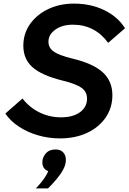

<svg xmlns="http://www.w3.org/2000/svg" viewBox="-20 -751 713 1064"><path d="M9.6 -121.8 104.6 -205.1Q143.8 -154.8 199.3 -127.8Q254.9 -100.8 318.5 -100.8Q383.9 -100.8 423.1 -129.1Q462.3 -157.5 462.3 -204.6Q462.3 -242.1 432.5 -264Q402.7 -285.8 326.3 -304.6Q211.5 -332.9 160.4 -378.3Q109.3 -423.7 109.3 -497.5Q109.3 -564.7 146.1 -617.1Q182.9 -669.6 246.4 -700.3Q309.9 -731 390.1 -731Q482.7 -731 557.5 -694.9Q632.4 -658.8 672.8 -594.4L579.4 -513.5Q505.8 -614.2 383.2 -614.2Q325.7 -614.2 287.1 -587.1Q248.5 -560.1 248.5 -519.6Q248.5 -486.2 277.4 -465.4Q306.3 -444.6 383.2 -425.9Q497.7 -398.3 550.3 -349.5Q602.8 -300.7 602.8 -223.2Q602.8 -154 565.6 -99.7Q528.4 -45.5 462.6 -14.7Q396.8 16 312 16Q249.4 16 190.1 -1.3Q130.8 -18.6 83.7 -50Q36.7 -81.4 9.6 -121.8ZM246 293H178.3Q207.4 264 228.4 232.3Q249.4 200.5 252.7 179L267.2 200.5Q243.5 200.5 229.1 186.5Q214.7 172.5 214.7 149Q214.7 120.9 233.9 99.1Q253 77.2 288.2 77.2Q313.6 77.2 329.3 92.5Q345 107.9 345 136.6Q345 161.2 330.4 188.3Q315.8 215.4 293.2 242.1Q270.7 268.9 246 293Z"/></svg>

Font: Wix Madefor Text
Style: Italic
Weight: 400
Italic angle: -12°
Designer: Dalton Maag Ltd
Foundry: Dalton Maag Ltd
Version: Version 3.100